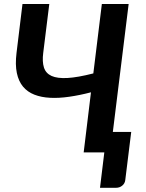

<svg xmlns="http://www.w3.org/2000/svg" viewBox="-20 -742 710 935"><path d="M529.5 -99.5 606.5 -722.5H476L434.5 -384.5C383.8 -371.5 341.9 -364.1 308.8 -362.2C275.6 -360.4 249.7 -363.8 231 -372.2C212.3 -380.8 200 -394.4 194 -413.2C188 -432.1 186.8 -455.8 190.5 -484.5L220 -722.5H89.5L60.5 -484.5C55.8 -446.2 56.3 -413.5 62 -386.5C67.7 -359.5 77.8 -337.3 92.2 -320C106.8 -302.7 125.2 -289.7 147.5 -281C169.8 -272.3 195.2 -267.2 223.5 -265.8C251.8 -264.2 282.9 -265.9 316.8 -270.8C350.6 -275.6 386 -282.8 423 -292.5L387.5 0H488L467 172.5H545C556.7 172.5 566.8 169 575.2 162C583.8 155 588.7 146 590 135L619 -99.5Z"/></svg>

Font: Lato
Style: Bold Italic
Weight: 700
Italic angle: -7°
Designer: Lukasz Dziedzic
Foundry: tyPoland Lukasz Dziedzic
Version: Version 2.007; 2014-02-27